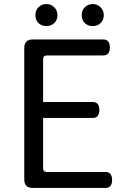

<svg xmlns="http://www.w3.org/2000/svg" viewBox="-20 -929 628 949"><path d="M142 0Q100 0 100 -42V-692Q100 -734 142 -734H490Q523 -734 523 -694Q523 -655 490 -655H212Q193 -655 193 -636V-425H438Q471 -425 471 -385Q471 -346 438 -346H193V-98Q193 -79 212 -79H501Q534 -79 534 -39Q534 0 501 0ZM248 -815Q233 -800 209 -800Q186 -800 170 -815Q155 -830 155 -854Q155 -878 170 -893Q186 -909 209 -909Q233 -909 248 -893Q264 -878 264 -854Q264 -830 248 -815ZM477 -815Q462 -800 438 -800Q415 -800 399 -815Q384 -830 384 -854Q384 -878 399 -893Q415 -909 438 -909Q462 -909 477 -893Q493 -878 493 -854Q493 -830 477 -815Z"/></svg>

Font: Swei Gothic CJK TC Regular
Style: Regular
Weight: 400
Version: Version 2.129